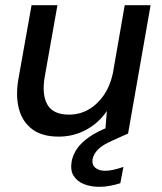

<svg xmlns="http://www.w3.org/2000/svg" viewBox="-20 -516 627 742"><path d="M207 12Q142 12 104 -17Q66 -46 53 -96Q40 -146 51 -210L102 -496H202L153 -220Q141 -151 163 -112Q185 -73 247 -73Q287 -73 321 -92Q355 -111 380 -146.5Q405 -182 416 -232L462 -496H562L475 0H386L393 -87Q362 -41 313 -14.5Q264 12 207 12ZM363 206Q331 206 304.5 195.5Q278 185 264.5 163.5Q251 142 257 107Q262 82 277.5 59Q293 36 324 14Q355 -8 405 -27L460 -49L475 0L415 27Q376 44 359 61.5Q342 79 338 98Q334 119 347.5 131.5Q361 144 387 144Q401 144 419 140Q437 136 457 129L445 192Q427 198 405.5 202Q384 206 363 206Z"/></svg>

Font: DM Sans 24pt Medium
Style: Italic
Weight: 500
Italic angle: -10°
Designer: Colophon Foundry, Jonny Pinhorn
Foundry: Colophon Foundry
Version: Version 4.004;gftools[0.9.30]